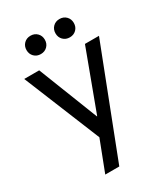

<svg xmlns="http://www.w3.org/2000/svg" viewBox="-216 -792 952 1090"><g transform="rotate(-30 260.0 -247.5)"><path d="M219 0 15 -500H113L266 -110H268L413 -500H505L234 200H142ZM168 -575Q142 -575 125 -592Q108 -609 108 -635Q108 -661 125 -678Q142 -695 168 -695Q194 -695 211 -678Q228 -661 228 -635Q228 -609 211 -592Q194 -575 168 -575ZM358 -575Q332 -575 315 -592Q298 -609 298 -635Q298 -661 315 -678Q332 -695 358 -695Q384 -695 401 -678Q418 -661 418 -635Q418 -609 401 -592Q384 -575 358 -575Z"/></g></svg>

Font: PT Root UI Medium
Style: Regular
Weight: 500
Designer: Vitaly Kuzmin
Foundry: ParaType Ltd.
Version: Version 2.001G